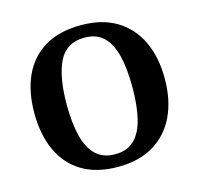

<svg xmlns="http://www.w3.org/2000/svg" viewBox="-106 -839 999 963"><g transform="rotate(-15 393.5 -357.5)"><path d="M394 10Q280 10 205 -36Q130 -82 92.5 -165Q55 -248 55 -359Q55 -470 92.5 -552Q130 -634 205.5 -679.5Q281 -725 395 -725Q504 -725 579 -679.5Q654 -634 693 -551.5Q732 -469 732 -358Q732 -247 693 -164.5Q654 -82 578.5 -36Q503 10 394 10ZM394 -55Q457 -55 494 -91Q531 -127 547.5 -194.5Q564 -262 564 -358Q564 -454 547.5 -521.5Q531 -589 494 -624.5Q457 -660 395 -660Q301 -660 262 -581Q223 -502 223 -358Q223 -262 240 -194.5Q257 -127 294.5 -91Q332 -55 394 -55Z"/></g></svg>

Font: Noto Serif Myanmar
Style: Regular
Weight: 400
Designer: Ben Mitchell and the Monotype Design Team
Foundry: Monotype Imaging Inc.
Version: Version 2.106